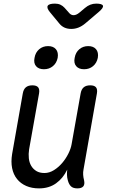

<svg xmlns="http://www.w3.org/2000/svg" viewBox="-20 -1032 640 1062"><path d="M408 10Q385 10 373 -1Q361 -12 355 -35Q351 -49 350.5 -64.5Q350 -80 352 -94Q329 -46 290 -18Q251 10 196 10Q156 10 125 -3.5Q94 -17 74 -42Q54 -67 47 -102Q40 -137 47 -180L106 -515Q110 -538 123 -549Q136 -560 159 -560Q182 -560 191 -549Q200 -538 196 -515L141 -206Q137 -180 139.5 -156.5Q142 -133 152.5 -115Q163 -97 181 -86Q199 -75 226 -75Q253 -75 278.5 -91Q304 -107 324 -130.5Q344 -154 358 -182Q372 -210 376 -234L426 -515Q430 -538 443 -549Q456 -560 479 -560Q502 -560 511 -549Q520 -538 516 -515L442 -95Q439 -80 440 -65Q441 -50 445 -35Q450 -12 440.5 -1Q431 10 408 10ZM445 -649Q416 -649 401.5 -666Q387 -683 393 -712Q398 -742 418.5 -759.5Q439 -777 468 -777Q497 -777 511.5 -759.5Q526 -742 521 -712Q515 -683 494.5 -666Q474 -649 445 -649ZM223 -649Q194 -649 179.5 -666Q165 -683 171 -712Q176 -742 196.5 -759.5Q217 -777 246 -777Q275 -777 289.5 -759.5Q304 -742 299 -712Q293 -683 272.5 -666Q252 -649 223 -649ZM284 -1012Q301 -1012 314 -1006Q327 -1000 337 -989L361 -962Q372 -948 387 -948Q402 -948 419 -962L450 -988Q464 -1000 479.5 -1006Q495 -1012 512 -1012Q546 -1012 549.5 -1000Q553 -988 524 -964L451 -902Q433 -887 414 -879.5Q395 -872 374 -872Q353 -872 336.5 -879.5Q320 -887 308 -902L256 -965Q237 -988 244 -1000Q251 -1012 284 -1012Z"/></svg>

Font: Maple Mono NL
Style: Italic
Weight: 400
Italic angle: -10°
Monospace: yes
Designer: subframe7536
Version: Version 7.000